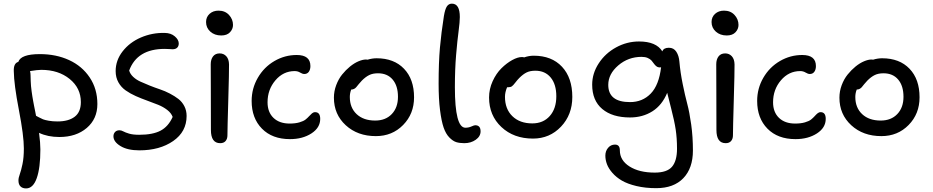

<svg xmlns="http://www.w3.org/2000/svg" viewBox="-20 -780 5156 1061"><path d="M124 261.2Q104.5 261.2 93.3 250.2Q82 239.3 82 216.8Q82 202.6 89.4 182.6Q96.7 162.6 104.2 127Q111.8 91.3 111.8 40Q111.8 -30.3 84.5 -171.9Q57.1 -313.5 56.2 -387.2Q54.7 -430.7 81.1 -438Q95.2 -481 200.2 -481Q290 -481 361.8 -448Q433.6 -415 475.8 -351.8Q518.1 -288.6 518.1 -205.1Q518.1 -123 459.5 -73Q400.9 -22.9 308.1 -22.9Q244.1 -22.9 195.8 -45.9Q203.1 9.8 203.1 45.9Q203.1 147.5 183.1 204.3Q163.1 261.2 124 261.2ZM148.9 -362.8Q148.9 -348.1 149.7 -332.3Q150.4 -316.4 151.4 -304.2Q152.3 -292 154.8 -274.9Q157.2 -257.8 158.7 -248.3Q160.2 -238.8 163.6 -220Q167 -201.2 168.5 -194.1Q169.9 -187 174.1 -166.3Q178.2 -145.5 179.2 -140.1Q182.1 -138.7 194.8 -131.8Q207.5 -125 217.5 -120.8Q227.5 -116.7 249.3 -112.8Q271 -108.9 297.9 -108.9Q358.4 -108.9 392.6 -134.8Q426.8 -160.6 426.8 -215.8Q426.8 -293.5 364.7 -343.8Q302.7 -394 208 -394Q188 -394 146 -387.2Q148.9 -375.5 148.9 -362.8Z M750 50.8Q684.6 50.8 645.8 27.1Q606.9 3.4 606.9 -26.9Q606.9 -41 615.7 -50.5Q624.5 -60.1 640.1 -60.1Q650.4 -60.1 661.4 -54Q672.4 -47.9 693.6 -41.5Q714.8 -35.2 749 -35.2Q824.2 -35.2 867.2 -57.9Q910.2 -80.6 934.1 -133.8Q926.3 -155.3 904.3 -172.4Q882.3 -189.5 854 -200.9Q825.7 -212.4 793.5 -223.9Q761.2 -235.4 730.5 -249Q699.7 -262.7 674.6 -280.3Q649.4 -297.9 634.3 -325Q619.1 -352.1 619.1 -387.2Q619.1 -446.8 657.7 -496.3Q696.3 -545.9 758.5 -572.8Q820.8 -599.6 890.1 -598.1Q924.3 -597.7 946 -579.1Q967.8 -560.5 967.8 -540Q967.8 -524.9 959 -516.4Q950.2 -507.8 934.1 -507.8Q931.2 -507.8 916.7 -508.8Q902.3 -509.8 890.1 -509.8Q737.8 -509.8 693.8 -390.1Q699.2 -371.1 716.1 -355.2Q732.9 -339.4 756.1 -328.9Q779.3 -318.4 807.4 -307.1Q835.4 -295.9 863.8 -286.4Q892.1 -276.9 918.7 -262.9Q945.3 -249 965.8 -233.2Q986.3 -217.3 998.8 -193.1Q1011.2 -168.9 1011.2 -139.2Q1011.2 -52.2 937 -0.7Q862.8 50.8 750 50.8Z M1202.6 -584Q1166 -584 1142.3 -605.2Q1118.7 -626.5 1118.7 -658.2Q1118.7 -686 1138.2 -703.6Q1157.7 -721.2 1187.5 -721.2Q1223.6 -721.2 1245.6 -697.3Q1267.6 -673.3 1267.6 -642.1Q1267.6 -619.6 1251 -601.8Q1234.4 -584 1202.6 -584ZM1196.8 11.2Q1145.5 11.2 1145.5 -62Q1145.5 -174.8 1145 -280.5Q1144.5 -386.2 1144.5 -424.8Q1144.5 -451.7 1157.2 -468.3Q1169.9 -484.9 1193.8 -484.9Q1216.3 -484.9 1230.7 -469Q1245.1 -453.1 1245.6 -423.8Q1246.1 -384.8 1241.5 -226.3Q1236.8 -67.9 1236.8 -32.2Q1236.8 -12.7 1226.6 -0.7Q1216.3 11.2 1196.8 11.2Z M1582.5 -11.2Q1484.4 -11.2 1427.5 -69.1Q1370.6 -127 1370.6 -222.2Q1370.6 -291.5 1404.8 -350.3Q1439 -409.2 1496.3 -442.6Q1553.7 -476.1 1619.6 -476.1Q1695.3 -476.1 1695.3 -415Q1695.3 -395.5 1686.5 -383.3Q1677.7 -371.1 1661.6 -371.1Q1651.4 -371.1 1638.2 -379.2Q1625 -387.2 1608.4 -387.2Q1545.4 -387.2 1502 -336.2Q1458.5 -285.2 1458.5 -214.8Q1458.5 -160.2 1491.2 -128.7Q1523.9 -97.2 1580.6 -97.2Q1611.8 -97.2 1634.5 -103.8Q1657.2 -110.4 1668.7 -119.6Q1680.2 -128.9 1688.2 -137.9Q1696.3 -147 1704.1 -153.6Q1711.9 -160.2 1721.2 -160.2Q1749.5 -160.2 1749.5 -123Q1749.5 -74.2 1700.9 -42.7Q1652.3 -11.2 1582.5 -11.2Z M2057.1 -27.8Q1956.1 -27.8 1890.6 -87.9Q1825.2 -147.9 1825.2 -240.2Q1825.2 -275.9 1837.9 -309.6Q1850.6 -343.3 1870.6 -368.2Q1890.6 -393.1 1914.3 -412.4Q1938 -431.6 1961.4 -441.4Q1984.9 -451.2 2002.9 -451.2Q2009.3 -451.2 2011.2 -450.2Q2037.1 -458 2061 -458Q2157.2 -458 2212.6 -400.1Q2268.1 -342.3 2268.1 -242.2Q2268.1 -150.9 2207.8 -89.4Q2147.5 -27.8 2057.1 -27.8ZM1913.1 -244.1Q1913.1 -184.6 1950.9 -149.2Q1988.8 -113.8 2053.2 -113.8Q2110.8 -113.8 2145 -149.7Q2179.2 -185.5 2179.2 -245.1Q2179.2 -305.7 2149.9 -340.3Q2120.6 -375 2068.8 -375Q2040 -375 2020.3 -365.2Q2000.5 -355.5 1980 -335Q1971.2 -326.2 1962.2 -314.9Q1953.1 -303.7 1948.7 -298.3Q1944.3 -293 1937.3 -289.1Q1930.2 -285.2 1920.9 -285.2Q1913.1 -265.6 1913.1 -244.1Z M2545.9 11.2Q2520 11.2 2501.2 5.4Q2482.4 -0.5 2462.9 -20.5Q2443.4 -40.5 2431.4 -75.4Q2419.4 -110.4 2411.6 -171.6Q2403.8 -232.9 2403.8 -317.9Q2403.8 -433.6 2411.1 -516.6Q2418.5 -599.6 2433.1 -691.9Q2439.5 -729.5 2449.5 -744.6Q2459.5 -759.8 2477.1 -759.8Q2521 -759.8 2521 -686Q2521 -658.7 2514.2 -607.9Q2507.3 -557.1 2500.5 -476.8Q2493.7 -396.5 2493.7 -297.9Q2493.7 -74.2 2551.8 -74.2Q2569.8 -74.2 2585 -81.1Q2600.1 -87.9 2606 -87.9Q2635.7 -87.9 2635.7 -54.2Q2635.7 -26.4 2608.9 -7.6Q2582 11.2 2545.9 11.2Z M2925.3 -14.2Q2818.8 -14.2 2750.7 -78.1Q2682.6 -142.1 2682.6 -241.2Q2682.6 -288.1 2702.4 -331.3Q2722.2 -374.5 2751 -402.8Q2779.8 -431.2 2810.3 -448Q2840.8 -464.8 2864.3 -464.8Q2870.6 -464.8 2876.5 -462.9Q2903.3 -472.2 2929.2 -472.2Q3028.8 -472.2 3085.7 -411.1Q3142.6 -350.1 3142.6 -244.1Q3142.6 -146 3080.1 -80.1Q3017.6 -14.2 2925.3 -14.2ZM2770.5 -245.1Q2770.5 -177.7 2811.5 -137.9Q2852.5 -98.1 2921.4 -98.1Q2981.9 -98.1 3018.1 -138.9Q3054.2 -179.7 3054.2 -248Q3054.2 -314 3023.2 -351.6Q2992.2 -389.2 2938.5 -389.2Q2909.2 -389.2 2889.9 -379.6Q2870.6 -370.1 2849.6 -349.1Q2839.4 -338.9 2827.6 -323.5Q2815.9 -308.1 2808.6 -303Q2801.3 -297.9 2788.6 -297.9H2782.2Q2770.5 -270 2770.5 -245.1Z M3606.4 259.8Q3545.9 259.8 3496.8 248Q3447.8 236.3 3416.5 218Q3385.3 199.7 3364 175.3Q3342.8 150.9 3334 127.2Q3325.2 103.5 3325.2 80.1Q3325.2 54.7 3340.3 36.9Q3355.5 19 3378.4 19Q3405.3 19 3405.3 50.8Q3405.3 106 3458.7 139.9Q3512.2 173.8 3598.1 173.8Q3666 173.8 3693.6 141.4Q3721.2 108.9 3721.2 42Q3721.2 -15.6 3713.9 -64.2Q3706.5 -112.8 3688.2 -183.3Q3669.9 -253.9 3667 -267.1Q3638.7 -198.7 3585 -164.8Q3531.2 -130.9 3461.4 -130.9Q3363.8 -130.9 3308.1 -177.7Q3252.4 -224.6 3252.4 -312Q3252.4 -374.5 3288.6 -429.9Q3324.7 -485.4 3384.5 -518.1Q3444.3 -550.8 3511.2 -550.8Q3606.4 -550.8 3640.1 -496.1Q3647 -516.1 3676.3 -516.1Q3703.1 -516.1 3717.5 -493.9Q3731.9 -471.7 3734.4 -439Q3739.7 -378.9 3752.7 -315.2Q3765.6 -251.5 3777.8 -206.1Q3790 -160.6 3799.6 -92Q3809.1 -23.4 3809.1 51.8Q3809.1 149.4 3756.1 204.6Q3703.1 259.8 3606.4 259.8ZM3341.3 -311Q3341.3 -215.8 3461.4 -215.8Q3530.3 -215.8 3575.9 -262.7Q3621.6 -309.6 3633.3 -409.2Q3631.3 -407.2 3627.4 -407.2Q3616.2 -407.2 3607.9 -413.3Q3599.6 -419.4 3593.8 -428Q3587.9 -436.5 3580.6 -445.1Q3573.2 -453.6 3559.3 -459.7Q3545.4 -465.8 3525.4 -465.8Q3451.7 -465.8 3396.5 -418.5Q3341.3 -371.1 3341.3 -311Z M3996.1 -584Q3959.5 -584 3935.8 -605.2Q3912.1 -626.5 3912.1 -658.2Q3912.1 -686 3931.6 -703.6Q3951.2 -721.2 3981 -721.2Q4017.1 -721.2 4039.1 -697.3Q4061 -673.3 4061 -642.1Q4061 -619.6 4044.4 -601.8Q4027.8 -584 3996.1 -584ZM3990.2 11.2Q3939 11.2 3939 -62Q3939 -174.8 3938.5 -280.5Q3938 -386.2 3938 -424.8Q3938 -451.7 3950.7 -468.3Q3963.4 -484.9 3987.3 -484.9Q4009.8 -484.9 4024.2 -469Q4038.6 -453.1 4039.1 -423.8Q4039.6 -384.8 4034.9 -226.3Q4030.3 -67.9 4030.3 -32.2Q4030.3 -12.7 4020 -0.7Q4009.8 11.2 3990.2 11.2Z M4376 -11.2Q4277.8 -11.2 4220.9 -69.1Q4164.1 -127 4164.1 -222.2Q4164.1 -291.5 4198.2 -350.3Q4232.4 -409.2 4289.8 -442.6Q4347.2 -476.1 4413.1 -476.1Q4488.8 -476.1 4488.8 -415Q4488.8 -395.5 4480 -383.3Q4471.2 -371.1 4455.1 -371.1Q4444.8 -371.1 4431.6 -379.2Q4418.5 -387.2 4401.9 -387.2Q4338.9 -387.2 4295.4 -336.2Q4252 -285.2 4252 -214.8Q4252 -160.2 4284.7 -128.7Q4317.4 -97.2 4374 -97.2Q4405.3 -97.2 4428 -103.8Q4450.7 -110.4 4462.2 -119.6Q4473.6 -128.9 4481.7 -137.9Q4489.7 -147 4497.6 -153.6Q4505.4 -160.2 4514.6 -160.2Q4543 -160.2 4543 -123Q4543 -74.2 4494.4 -42.7Q4445.8 -11.2 4376 -11.2Z M4850.6 -27.8Q4749.5 -27.8 4684.1 -87.9Q4618.7 -147.9 4618.7 -240.2Q4618.7 -275.9 4631.3 -309.6Q4644 -343.3 4664.1 -368.2Q4684.1 -393.1 4707.8 -412.4Q4731.4 -431.6 4754.9 -441.4Q4778.3 -451.2 4796.4 -451.2Q4802.7 -451.2 4804.7 -450.2Q4830.6 -458 4854.5 -458Q4950.7 -458 5006.1 -400.1Q5061.5 -342.3 5061.5 -242.2Q5061.5 -150.9 5001.2 -89.4Q4940.9 -27.8 4850.6 -27.8ZM4706.5 -244.1Q4706.5 -184.6 4744.4 -149.2Q4782.2 -113.8 4846.7 -113.8Q4904.3 -113.8 4938.5 -149.7Q4972.7 -185.5 4972.7 -245.1Q4972.7 -305.7 4943.4 -340.3Q4914.1 -375 4862.3 -375Q4833.5 -375 4813.7 -365.2Q4793.9 -355.5 4773.4 -335Q4764.6 -326.2 4755.6 -314.9Q4746.6 -303.7 4742.2 -298.3Q4737.8 -293 4730.7 -289.1Q4723.6 -285.2 4714.4 -285.2Q4706.5 -265.6 4706.5 -244.1Z"/></svg>

Font: Shantell Sans Irregular
Style: Regular
Weight: 400
Designer: Stephen Nixon, Anya Danilova, Shantell Martin
Foundry: Arrow Type
Version: Version 1.006;[9816181b4]